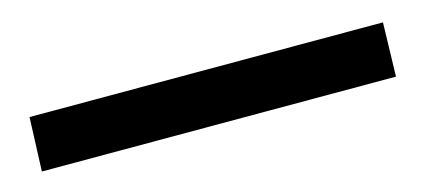

<svg xmlns="http://www.w3.org/2000/svg" viewBox="-25 -59 596 265"><g transform="rotate(-15 273.0 73.5)"><path d="M14 112 17 35H522L520 112Z"/></g></svg>

Font: Literata 7pt SemiBold
Style: Italic
Weight: 600
Italic angle: -2°
Designer: Latin by Veronika Burian and Jose Scaglione. Greek by Irene Vlachou. Cyrillic by Vera Evstafieva
Foundry: TypeTogether
Version: Version 3.002